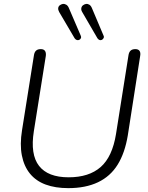

<svg xmlns="http://www.w3.org/2000/svg" viewBox="-20 -965 764 993"><path d="M333 8Q266 8 216 -10.5Q166 -29 135 -67Q104 -105 93 -161.5Q82 -218 94 -292L156 -682Q159 -697 167.5 -704Q176 -711 191 -711Q206 -711 212.5 -702Q219 -693 217 -676L155 -286Q136 -166 182 -107Q228 -48 335 -48Q440 -48 500.5 -101Q561 -154 580 -272L645 -682Q648 -697 656.5 -704Q665 -711 680 -711Q695 -711 701.5 -702Q708 -693 705 -676L641 -265Q626 -174 588.5 -113.5Q551 -53 487 -22.5Q423 8 333 8ZM484 -767 405 -903Q399 -913 400.5 -922.5Q402 -932 409 -937.5Q416 -943 424.5 -944.5Q433 -946 441.5 -941Q450 -936 455 -924L515 -782Q519 -775 516 -768.5Q513 -762 507 -759Q501 -756 495 -758Q489 -760 484 -767ZM366 -767 286 -903Q280 -914 281 -923Q282 -932 289 -937.5Q296 -943 304.5 -944.5Q313 -946 322 -941Q331 -936 336 -924L397 -782Q401 -774 398.5 -768Q396 -762 390 -759Q384 -756 377.5 -758Q371 -760 366 -767Z"/></svg>

Font: Nunito ExtraLight Light
Style: Italic
Weight: 300
Italic angle: -9°
Version: Version 3.602